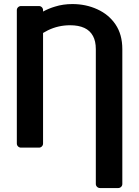

<svg xmlns="http://www.w3.org/2000/svg" viewBox="-20 -742 698 965"><path d="M461.6 182.5V-495Q461.6 -535.5 447.1 -561.4Q432.5 -588.4 404.1 -601.6Q375 -615.1 332.4 -615.1Q273.1 -615.1 220.9 -589.8Q209.9 -584.5 196.4 -576.3V-20.6Q196.4 -12.1 190.3 -6Q184.3 0 175.8 0H85.6Q77.1 0 70.8 -6Q64.6 -12.1 64.6 -20.6V-691.1Q64.6 -699.6 70.8 -705.6Q77.1 -711.6 85.6 -711.6H175.8Q184.3 -711.6 190.3 -705.6Q196.4 -699.6 196.4 -691.1V-683.9Q225.1 -699.6 256.4 -708.8Q296.9 -721.6 343.8 -721.6Q411.6 -721.6 469.1 -695.3Q527 -669 560.7 -619Q594.8 -568.5 594.8 -495V182.5Q594.8 191.1 588.8 197.1Q582.7 203.1 574.2 203.1H482.6Q474.1 203.1 467.9 197.1Q461.6 191.1 461.6 182.5Z"/></svg>

Font: DeltaSans SemiBold
Style: Regular
Weight: 600
Designer: Rasmus Andersson
Foundry: rsms
Version: Version 3.012